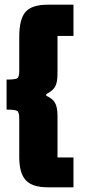

<svg xmlns="http://www.w3.org/2000/svg" viewBox="-20 -661 375 818"><path d="M293 137H183Q118 137 90 107Q62 77 62 8V-156Q62 -183 53 -188.5Q44 -194 8 -194V-322Q44 -322 53 -327Q62 -332 62 -359V-504Q62 -580 89 -610.5Q116 -641 183 -641H293V-508H225V-348Q225 -308 214 -290.5Q203 -273 177 -260V-253Q203 -242 214 -223.5Q225 -205 225 -167V10H293Z"/></svg>

Font: Passion One
Style: Regular
Weight: 400
Designer: Alejandro Lo Celso
Foundry: Fontstage
Version: Version 1.002